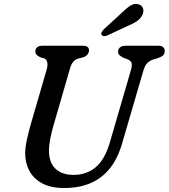

<svg xmlns="http://www.w3.org/2000/svg" viewBox="-20 -930 848 965"><path d="M532 -214 637.5 -576Q644 -597.5 642 -610.5Q640 -623.5 621.5 -632L604 -638Q587.5 -646 580.5 -652.8Q573.5 -659.5 573.5 -671Q573.5 -683.5 583 -691.8Q592.5 -700 610.5 -700H777.5Q792.5 -700 800.2 -692.8Q808 -685.5 808 -674.5Q808 -660 800.5 -652.5Q793 -645 774.5 -638L750 -631Q729.5 -623.5 718.5 -611.2Q707.5 -599 700 -573L593 -206.5Q528.5 15 303 15Q235.5 15 192 -8.5Q148.5 -32 127.5 -71.5Q106.5 -111 106.5 -159.5Q107 -191.5 115.8 -230.8Q124.5 -270 134.5 -305L215 -582Q220.5 -601 217.5 -616.5Q214.5 -632 201.5 -637L182.5 -642Q168 -649.5 162.8 -656Q157.5 -662.5 157.5 -674Q158 -684.5 166.8 -692.2Q175.5 -700 192 -700H397Q427.5 -700 427.5 -676.5Q427 -665.5 419.5 -655.8Q412 -646 395 -641L371 -635Q343 -626 332 -586.5L250.5 -305Q226.5 -223.5 226 -173.5Q226 -113 258.8 -82Q291.5 -51 350 -51Q414.5 -51 460.5 -89Q506.5 -127 532 -214ZM586.5 -860.5Q612.5 -886.5 634 -900.8Q655.5 -915 677.5 -908Q695.5 -902 699.5 -885.5Q703.5 -869 694 -851.5Q684 -834 666.8 -822.5Q649.5 -811 622.5 -800L517.5 -751Q509.5 -747.5 501.5 -748.5Q493.5 -749.5 490.5 -755Q487 -761.5 491.2 -768.8Q495.5 -776 502.5 -783.5Z"/></svg>

Font: Fraunces 9pt S100
Style: Italic
Weight: 400
Italic angle: -16°
Version: Version 1.000; ttfautohint (v1.8.3)